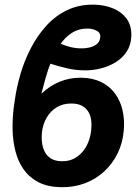

<svg xmlns="http://www.w3.org/2000/svg" viewBox="-20 -780 585 811"><path d="M324.7 -451.7Q372.6 -450.7 408 -433.1Q443.4 -415.5 465.8 -385Q488.3 -354.5 497.6 -314.5Q506.8 -274.4 502.9 -229.5Q498.5 -176.3 476.8 -132.1Q455.1 -87.9 419.7 -55.4Q384.3 -22.9 337.9 -5.6Q291.5 11.7 238.3 10.7Q181.2 9.8 142.3 -10.5Q103.5 -30.8 79.8 -64.5Q56.2 -98.1 45.2 -141.4Q34.2 -184.6 33.2 -231.9Q32.2 -279.3 38.1 -326.2L42.5 -356.9Q49.8 -410.2 66.4 -467Q83 -523.9 110.4 -576.7Q137.7 -629.4 176 -671.6Q214.4 -713.9 264.9 -737.8Q315.4 -761.7 379.4 -760.3Q420.4 -759.3 456.3 -745.1Q492.2 -731 514.2 -701.9Q536.1 -672.9 534.7 -627.4Q533.2 -589.4 515.1 -562Q497.1 -534.7 468.5 -517.1Q439.9 -499.5 406 -491Q372.1 -482.4 338.9 -482.9Q300.8 -482.9 264.4 -491.2Q228 -499.5 192.4 -511.2L228.5 -599.1Q251.5 -587.9 276.6 -581.5Q301.8 -575.2 327.6 -575.7Q341.3 -575.7 357.7 -579.3Q374 -583 386.7 -592Q399.4 -601.1 402.8 -617.2Q407.2 -639.6 390.1 -649.2Q373 -658.7 354.5 -659.2Q315.4 -660.6 285.6 -642.3Q255.9 -624 234.4 -592.5Q212.9 -561 197.8 -523.9Q182.6 -486.8 172.4 -450Q162.1 -413.1 154.8 -384.3Q189.9 -417.5 232.7 -435.1Q275.4 -452.6 324.7 -451.7ZM283.2 -342.8Q247.1 -343.3 220.5 -327.4Q193.8 -311.5 177.5 -283.7Q161.1 -255.9 157.2 -221.7Q154.8 -199.2 157.5 -177.5Q160.2 -155.8 169.2 -138.4Q178.2 -121.1 195.3 -110.4Q212.4 -99.6 238.8 -99.1Q267.6 -98.1 289.6 -108.6Q311.5 -119.1 327.6 -137.7Q343.8 -156.2 353 -179.9Q362.3 -203.6 365.2 -229.5Q367.7 -252.9 365 -273.2Q362.3 -293.5 352.5 -308.8Q342.8 -324.2 325.9 -333.3Q309.1 -342.3 283.2 -342.8Z"/></svg>

Font: Roboto
Style: Bold Italic
Weight: 700
Italic angle: -12°
Designer: Christian Robertson
Foundry: Google
Version: Version 3.0